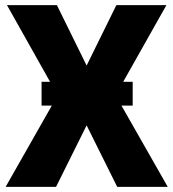

<svg xmlns="http://www.w3.org/2000/svg" viewBox="-20 -731 678 751"><path d="M499 -317.9H455.1L636.2 0H438.5L318.8 -240.7L199.2 0H2L182.6 -317.9H142.6V-411.1H175.8L7.3 -710.9H202.6L318.8 -474.6L435.1 -710.9H630.9L461.9 -411.1H499Z"/></svg>

Font: Roboto Black
Style: Regular
Weight: 900
Designer: Google
Version: Version 2.134; 2016